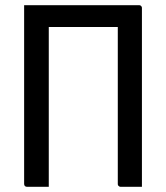

<svg xmlns="http://www.w3.org/2000/svg" viewBox="-20 -720 640 740"><path d="M168 0H84Q79 0 76 -3Q73 -6 73 -11V-700H516Q520 -700 522 -698.5Q524 -697 525.5 -695Q527 -693 527 -689V0H445Q442 0 439.5 -1.5Q437 -3 435.5 -5Q434 -7 434 -11V-616H168Z"/></svg>

Font: Code D OnePiece
Style: Regular
Weight: 400
Version: Version 1.085; ttfautohint (v1.8.4.7-5d5b);Nerd Fonts 3.0.2